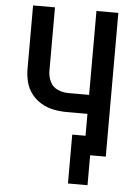

<svg xmlns="http://www.w3.org/2000/svg" viewBox="-59 -780 695 978"><g transform="rotate(5 288.0 -291.0)"><path d="M426 153V0H506V-735H394V-306H288Q260 -306 233.5 -317.5Q207 -329 194.5 -355Q182 -381 182 -409V-735H70V-409Q70 -376 78.5 -343Q87 -310 108 -283Q129 -256 158.5 -239Q188 -222 221 -215.5Q254 -209 288 -209H394V-97H326V153Z"/></g></svg>

Font: Iosevka Sparkle Semibold
Style: Regular
Weight: 600
Designer: Belleve Invis
Foundry: Belleve Invis
Version: Version 4.5.0; ttfautohint (v1.8.3)